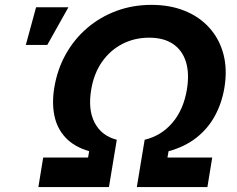

<svg xmlns="http://www.w3.org/2000/svg" viewBox="-20 -757 958 777"><path d="M135.3 0 154.8 -119.6H336.4L340.8 -145Q279.8 -163.1 245.4 -200Q210.9 -236.8 200.2 -288.6Q189.5 -340.3 199.7 -402.3Q211.9 -476.1 246.1 -537.4Q280.3 -598.6 332.8 -643.6Q385.3 -688.5 451.4 -712.9Q517.6 -737.3 592.8 -737.3Q668.5 -737.3 728.3 -712.9Q788.1 -688.5 828.1 -643.6Q868.2 -598.6 884.3 -537.4Q900.4 -476.1 888.2 -402.3Q877.9 -340.3 849.9 -288.6Q821.8 -236.8 775.1 -200Q728.5 -163.1 662.1 -145L657.7 -119.6H838.9L819.3 0H533.7L565.4 -191.4Q632.8 -207.5 677.7 -260.3Q722.7 -313 736.3 -394.5Q747.1 -460 732.4 -506.8Q717.8 -553.7 680.2 -579.1Q642.6 -604.5 583.5 -604.5Q524.4 -604.5 475.1 -579.1Q425.8 -553.7 392.8 -506.6Q359.9 -459.5 349.1 -394.5Q335.4 -313.5 363 -260.5Q390.6 -207.5 452.6 -191.4L420.9 0ZM84.5 -575.2 126 -727.5H256.8L171.4 -575.2Z"/></svg>

Font: Inter 18pt
Style: Bold Italic
Weight: 700
Italic angle: -9.3988°
Designer: Rasmus Andersson
Foundry: rsms
Version: Version 4.001;git-66647c0bb